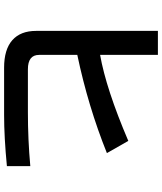

<svg xmlns="http://www.w3.org/2000/svg" viewBox="55 -796 809 960"><g transform="rotate(90 460.0 -315.5)"><path d="M810 55Q665 69 554 69H318Q227 69 180.5 28Q134 -13 134 -91V-700H254V-411Q424 -441 684 -552L745 -445Q511 -351 254 -297V-106Q254 -50 326 -50H541Q678 -50 810 -62Z"/></g></svg>

Font: LINE Seed Sans KR Bold
Style: Regular
Weight: 700
Designer: LINE BX Design & Sandoll Inc & Dalton Maag Ltd
Foundry: Sandoll Inc.
Version: Version 1.000